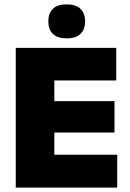

<svg xmlns="http://www.w3.org/2000/svg" viewBox="-20 -858 594 878"><path d="M52 0V-639H228.5V0ZM104.5 0V-150.5H516V0ZM156 -252V-395.5H503.5V-252ZM104.5 -490V-639H511.5V-490ZM284.5 -682.5Q242.5 -682.5 221.8 -703Q201 -723.5 201 -758.5V-761.5Q201 -797 221.8 -817.5Q242.5 -838 284.5 -838Q327.5 -838 348.2 -817.5Q369 -797 369 -761.5V-758.5Q369 -723.5 348.2 -703Q327.5 -682.5 284.5 -682.5Z"/></svg>

Font: Anek Latin ExtraBold
Style: Regular
Weight: 800
Designer: Yesha Goshar
Foundry: Ek Type
Version: Version 1.003